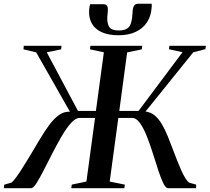

<svg xmlns="http://www.w3.org/2000/svg" viewBox="-39 -982 1094 1002"><path d="M-19 0 -16.5 -18.5 21 -29Q32 -38 47.2 -59Q62.5 -80 80 -108.5Q97.5 -137 116.5 -167.5Q143.5 -212.5 168.2 -254.2Q193 -296 217.5 -329.2Q242 -362.5 268.5 -381.5Q295 -400.5 326 -399L150 -708.5L83.5 -724.5L85 -743H282L280 -724.5L205 -709L368 -403H461.5L503 -709L430.5 -724.5L433 -743H703L701 -724.5L624.5 -708.5L583.5 -403H684L913.5 -709.5L843 -725L845 -743H1035.5L1033 -725.5L969.5 -709L720.5 -400Q748.5 -396.5 769.2 -378.8Q790 -361 806.5 -332.8Q823 -304.5 837.2 -269.2Q851.5 -234 866 -195Q877 -166.5 887.5 -139.5Q898 -112.5 908.2 -90.2Q918.5 -68 928.5 -51.8Q938.5 -35.5 948.5 -28.5L985 -18.5L984 0H838Q825.5 0 812.8 -26.5Q800 -53 786.5 -94.8Q773 -136.5 758.2 -183.2Q743.5 -230 726.8 -272Q710 -314 691.2 -340.2Q672.5 -366.5 650.5 -366.5H578.5L533.5 -34.5L612.5 -18.5L610 0H333L335.5 -18.5L412 -34.5L457 -366.5H376Q355.5 -366.5 331.8 -340.2Q308 -314 283.5 -272Q259 -230 235 -183.2Q211 -136.5 189.8 -94.8Q168.5 -53 151.8 -26.5Q135 0 124 0ZM499 -960Q515 -960 520 -951.2Q525 -942.5 523.5 -926Q523.5 -917 522.5 -908.8Q521.5 -900.5 521 -893.5Q519.5 -859 531.2 -841Q543 -823 581 -823Q609.5 -823 624.5 -833Q639.5 -843 645.5 -864.5Q651.5 -886 653 -920Q654 -942 660.8 -952.2Q667.5 -962.5 682 -962.5H752.5Q753 -957.5 753 -952.2Q753 -947 752 -939.5Q749 -897.5 728 -865.5Q707 -833.5 669.5 -815.8Q632 -798 579.5 -798Q527 -798 492 -814Q457 -830 440.5 -859Q424 -888 426 -927.5Q426.5 -938 428 -945.5Q429.5 -953 431.5 -960Z"/></svg>

Font: Merriweather 144pt Medium
Style: Italic
Weight: 500
Italic angle: -7.8°
Version: Version 2.101